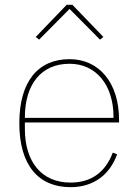

<svg xmlns="http://www.w3.org/2000/svg" viewBox="-20 -763 573 795"><path d="M256 -743 128 -610 142 -599 268 -726 394 -599 408 -610 280 -743ZM272 12C369 12 435 -41 465 -124L447 -131C416 -49 357 -7 272 -7C152 -7 83 -93 83 -229V-256H473V-266C473 -421 390 -518 268 -518C138 -518 60 -426 60 -253C60 -78 140 12 272 12ZM268 -499C377 -499 450 -412 450 -279V-275H83V-277C83 -413 150 -499 268 -499Z"/></svg>

Font: IBM Plex Devanagari Thin
Style: Regular
Weight: 100
Designer: Mike Abbink, Paul van der Laan, Pieter van Rosmalen, Erin McLaughlin
Foundry: Bold Monday
Version: Version 1.0